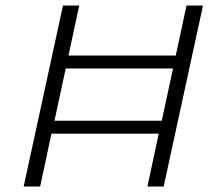

<svg xmlns="http://www.w3.org/2000/svg" viewBox="-20 -678 772 698"><path d="M658 -658H718L575 0H516L557 -192H167L126 0H66L209 -658H268L229 -476H619ZM178 -239H568L609 -429H219Z"/></svg>

Font: EauTestInfant Semilight
Style: Italic
Weight: 300
Italic angle: -12°
Designer: Christian Thalmann (Catharsis Fonts)
Version: Version 0.001;PS 000.001;hotconv 1.0.88;makeotf.lib2.5.64775